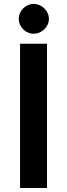

<svg xmlns="http://www.w3.org/2000/svg" viewBox="-20 -942 336 962"><path d="M215.5 0H80.5V-723H215.5ZM225 -847Q225 -832 218.8 -818.8Q212.5 -805.5 202 -795.2Q191.5 -785 177.5 -779Q163.5 -773 148 -773Q133.5 -773 120 -779Q106.5 -785 96.2 -795.2Q86 -805.5 80 -818.8Q74 -832 74 -847Q74 -862.5 80 -876.2Q86 -890 96.2 -900.2Q106.5 -910.5 120 -916.5Q133.5 -922.5 148 -922.5Q163.5 -922.5 177.5 -916.5Q191.5 -910.5 202 -900.2Q212.5 -890 218.8 -876.2Q225 -862.5 225 -847Z"/></svg>

Font: Lato
Style: Bold
Weight: 700
Designer: Lukasz Dziedzic
Foundry: tyPoland Lukasz Dziedzic
Version: Version 2.007; 2014-02-27